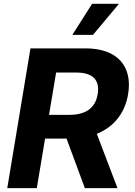

<svg xmlns="http://www.w3.org/2000/svg" viewBox="-20 -979 702 999"><path d="M17.8 0H171.5L214.5 -257.8H326.3L421.5 0H591.3L483.7 -282.7C572.4 -318.2 630.3 -390.3 646.7 -489.7C670.5 -634.2 590.6 -727.3 425.4 -727.3H138.5ZM235.1 -381.4 272 -601.6H375.7C463.8 -601.6 500 -562.5 488.3 -489.7C476.6 -417.6 427.9 -381.4 339.5 -381.4ZM356.5 -797.6H463.8L599.1 -959.2H459.2Z"/></svg>

Font: Magic Ui Pro
Style: Bold Italic
Weight: 700
Italic angle: -9.39999°
Designer: Stefan Endress, Andreas Faust
Version: Version 1.000;FEAKit 1.0